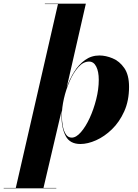

<svg xmlns="http://www.w3.org/2000/svg" viewBox="-107 -770 746 1040"><path d="M-87 248H-21.5L207 -748H136V-750H358L254.5 -297Q270 -341.5 294.8 -381Q319.5 -420.5 353.8 -445Q388 -469.5 431.5 -469.5Q466 -469.5 503.2 -454Q540.5 -438.5 566.2 -401.5Q592 -364.5 592 -299.5Q592 -224.5 566 -166.8Q540 -109 499.5 -69.8Q459 -30.5 413.5 -10.2Q368 10 328.5 10Q271.5 10 248.8 -33.2Q226 -76.5 226 -145.5Q226 -158 227 -172L128.5 248H198V250H-87ZM228 -145.5Q228 -115 233.2 -87.2Q238.5 -59.5 250.2 -42Q262 -24.5 281.5 -24.5Q305.5 -24.5 331.2 -54Q357 -83.5 378.8 -130.8Q400.5 -178 414.2 -232.5Q428 -287 428 -337.5Q428 -382.5 414.2 -409.5Q400.5 -436.5 375.5 -436.5Q344.5 -436.5 317.8 -406.8Q291 -377 270.8 -331.2Q250.5 -285.5 239.2 -235.8Q228 -186 228 -145.5Z"/></svg>

Font: Bodoni* 96
Style: Bold Italic
Weight: 700
Italic angle: -13°
Version: Version 2.2